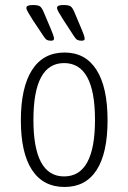

<svg xmlns="http://www.w3.org/2000/svg" viewBox="-20 -738 510 764"><path d="M237 6Q152 6 107.5 -61.5Q63 -129 63 -259Q63 -390 107.5 -459.5Q152 -529 237 -529Q320 -529 364 -460Q408 -391 408 -259Q408 -129 364.5 -61.5Q321 6 237 6ZM235 -36Q358 -36 358 -261Q358 -487 235 -487Q113 -487 113 -261Q113 -36 235 -36ZM305 -576Q295 -576 288.5 -579Q282 -582 275 -593L232 -659Q221 -677 214 -688.5Q207 -700 207 -707Q207 -718 232 -718Q253 -718 260.5 -713Q268 -708 275 -692L305 -621Q308 -614 312.5 -602Q317 -590 317 -584Q317 -576 305 -576ZM183 -576Q173 -576 167 -579Q161 -582 154 -593L110 -659Q99 -677 92 -688.5Q85 -700 85 -707Q85 -718 111 -718Q131 -718 138.5 -713Q146 -708 153 -692L183 -621Q186 -614 190.5 -602Q195 -590 195 -584Q195 -576 183 -576Z"/></svg>

Font: Asap Condensed ExtraLight
Style: Regular
Weight: 200
Width: 3
Designer: Pablo Cosgaya
Foundry: Omnibus-Type
Version: Version 3.001; ttfautohint (v1.8.4.7-5d5b)